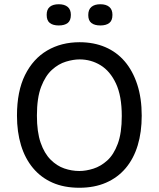

<svg xmlns="http://www.w3.org/2000/svg" viewBox="-20 -872 748 905"><path d="M354 13Q282 13 227.5 -11Q173 -35 135.5 -80Q98 -125 79 -187.5Q60 -250 60 -327Q60 -442 98 -518.5Q136 -595 202.5 -634Q269 -673 355 -673Q422 -673 476 -650Q530 -627 568 -582.5Q606 -538 627 -473.5Q648 -409 648 -327Q648 -249 629 -186.5Q610 -124 572.5 -79.5Q535 -35 480 -11Q425 13 354 13ZM354 -66Q385 -66 420 -77Q455 -88 485.5 -115.5Q516 -143 535 -194Q554 -245 554 -325Q554 -420 526.5 -478.5Q499 -537 454 -564.5Q409 -592 355 -592Q326 -592 291 -581.5Q256 -571 225 -543Q194 -515 174 -463Q154 -411 154 -327Q154 -250 171.5 -199.5Q189 -149 218.5 -119.5Q248 -90 283 -78Q318 -66 354 -66ZM453 -752Q426 -752 411 -763.5Q396 -775 396 -801Q396 -827 411 -839.5Q426 -852 453 -852Q480 -852 495 -839.5Q510 -827 510 -802Q510 -775 495 -763.5Q480 -752 453 -752ZM257 -752Q230 -752 215 -763.5Q200 -775 200 -802Q200 -828 215 -840Q230 -852 257 -852Q284 -852 299 -839.5Q314 -827 314 -802Q314 -775 299 -763.5Q284 -752 257 -752Z"/></svg>

Font: Bricolage Grotesque 48pt Condensed ExtraBold
Style: Regular
Weight: 400
Version: Version 1.000;gftools[0.9.30]